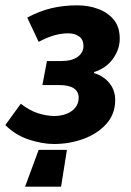

<svg xmlns="http://www.w3.org/2000/svg" viewBox="-32 -528 492 720"><path d="M62 172 113 34H219L197 172ZM170 12Q127 12 76.5 -4.5Q26 -21 -12 -59L46 -139Q79 -113 111.5 -103Q144 -93 172 -93Q196 -93 217 -101Q238 -109 250.5 -124.5Q263 -140 263 -161Q263 -185 244.5 -197Q226 -209 191 -209H127L144 -299H196Q238 -299 259.5 -315Q281 -331 281 -355Q281 -380 264.5 -391.5Q248 -403 224 -403Q198 -403 171.5 -395.5Q145 -388 113 -371L70 -462Q117 -487 162 -497.5Q207 -508 257 -508Q301 -508 337.5 -494Q374 -480 395.5 -453Q417 -426 417 -383Q417 -343 391.5 -307.5Q366 -272 321 -258V-254Q358 -242 379 -215.5Q400 -189 400 -153Q400 -100 366.5 -63Q333 -26 280.5 -7Q228 12 170 12Z"/></svg>

Font: Source Sans 3
Style: Bold Italic
Weight: 700
Italic angle: -11°
Designer: Paul D. Hunt
Foundry: Adobe
Version: Version 3.052;hotconv 1.1.0;makeotfexe 2.6.0